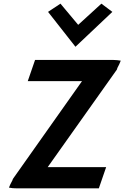

<svg xmlns="http://www.w3.org/2000/svg" viewBox="-20 -1031 681 1051"><path d="M243 -966 393 -775 595 -966 535 -1011 408 -895 311 -1011ZM172 -703 132 -587H429L53 -55C51 -52 49 -49 48 -44C40 -29 33 -16 29 -4C42 -1 56 0 73 0H521L561 -116H241L619 -649C620 -651 622 -654 622 -658C630 -673 637 -687 641 -699C628 -701 614 -703 598 -703Z"/></svg>

Font: Bluebird
Style: NrwObl
Weight: 400
Designer: Jasper
Foundry: Cannot Into Space Fonts
Version: Version 0.98